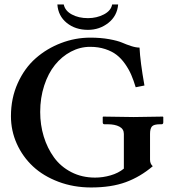

<svg xmlns="http://www.w3.org/2000/svg" viewBox="-20 -826 767 856"><path d="M506.8 -806.2Q502.4 -754.9 463.1 -723.9Q423.8 -692.9 372.1 -692.9Q315.9 -692.9 277.6 -723.9Q239.3 -754.9 235.8 -806.2H264.2Q270 -777.8 300.3 -761.5Q330.6 -745.1 372.1 -745.1Q411.1 -745.1 443.1 -761.7Q475.1 -778.3 480 -806.2ZM648.9 -229V-113.8Q648.9 -95.7 661.1 -85Q605.5 -37.6 540.8 -13.9Q476.1 9.8 386.2 9.8Q308.1 9.8 240.7 -15.6Q173.3 -41 127.2 -84Q81.1 -127 54.9 -185.1Q28.8 -243.2 28.8 -308.1Q28.8 -388.2 59.1 -455.3Q89.4 -522.5 139.2 -566.2Q189 -609.9 252.2 -634Q315.4 -658.2 382.8 -658.2Q428.7 -658.2 466.6 -651.4Q504.4 -644.5 524.2 -636Q543.9 -627.4 564.9 -620.6Q585.9 -613.8 602.1 -613.8Q605 -551.3 624 -444.8L585 -437Q575.7 -467.8 565.2 -492.2Q554.7 -516.6 537.8 -540.8Q521 -564.9 500.2 -581.1Q479.5 -597.2 449.2 -607.2Q418.9 -617.2 381.8 -617.2Q336.9 -617.2 296.1 -595.7Q255.4 -574.2 225.1 -536.6Q194.8 -499 177 -444.3Q159.2 -389.6 159.2 -327.1Q159.2 -269.5 175 -217.5Q190.9 -165.5 220.7 -124.3Q250.5 -83 297.9 -58.6Q345.2 -34.2 403.8 -34.2Q438.5 -34.2 473.1 -44.2Q507.8 -54.2 532.2 -74.2V-229Q532.2 -251 512.2 -261.5Q492.2 -272 460 -272H445.8Q438 -272 438 -280.8V-304.2L439.9 -306.2Q537.1 -304.2 576.2 -304.2L706.1 -306.2L708 -304.2V-280.8Q708 -272 700.2 -272H693.8Q665.5 -272 657.2 -262Q648.9 -252 648.9 -229Z"/></svg>

Font: Linux Libertine G
Style: Semibold
Weight: 600
Designer: Philipp H. Poll
Foundry: Philipp H. Poll
Version: Version 5.1.1